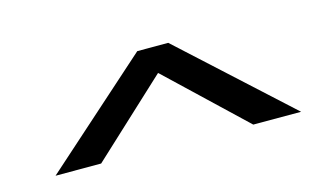

<svg xmlns="http://www.w3.org/2000/svg" viewBox="-47 -842 916 532"><g transform="rotate(-15 411.5 -576.0)"><path d="M457 -716.3 763.2 -436.5H626L408.7 -642.6H407.7L190.9 -441.4H60.1L368.2 -716.3Z"/></g></svg>

Font: Parastoo FD
Style: Bold-FD
Weight: 700
Foundry: Saber Rastikerdar (saber.rastikerdar@gmail.com)
Version: Version 2.0.1